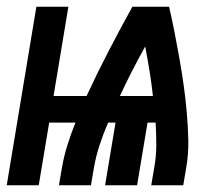

<svg xmlns="http://www.w3.org/2000/svg" viewBox="-41 -550 661 570"><path d="M-21 0 67 -530H162L118 -265H216Q247 -332 281.5 -398.5Q316 -465 352 -530H461Q470 -491 477.5 -452.5Q485 -414 492 -374.5Q499 -335 504.5 -295.5Q510 -256 513.5 -216Q517 -176 518 -135Q519 -94 512 -53L503 0H408L417 -53Q423 -86 423 -119.5Q423 -153 421 -186H397L366 0H271L302 -186H280Q266 -154 255 -120.5Q244 -87 238 -53L229 0H134L143 -53Q149 -87 159.5 -120.5Q170 -154 183 -186H105L74 0ZM315 -265H413Q409 -302 403 -339Q397 -376 390 -412Q370 -376 351 -339Q332 -302 315 -265Z"/></svg>

Font: Iosevka Curly XBdEx
Style: Italic
Weight: 800
Width: 7
Italic angle: -9°
Monospace: yes
Designer: Belleve Invis
Foundry: Belleve Invis
Version: Version 11.1.0; ttfautohint (v1.8.3)